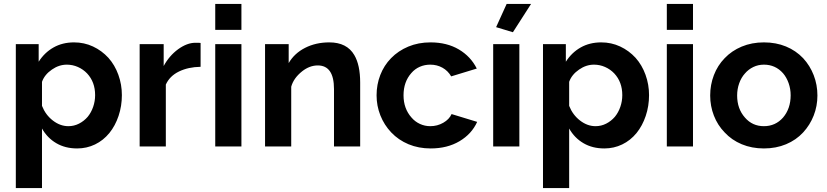

<svg xmlns="http://www.w3.org/2000/svg" viewBox="-20 -750 4234 983"><path d="M540 -69Q570 -106 587 -156.5Q604 -207 604 -263Q604 -317 586 -367Q568 -417 535 -454Q501 -491 456 -512Q411 -533 359 -533Q300 -533 254 -507Q208 -481 178 -434V-524H61V213H195V-92Q222 -44 268 -17Q314 10 375 10Q424 10 466.5 -10.5Q509 -31 540 -69ZM195 -208V-331Q208 -368 246 -394Q282 -419 322 -419Q352 -419 379 -407Q406 -395 426 -374Q467 -330 467 -263Q467 -232 457 -203Q447 -174 429 -152Q410 -130 384.5 -117Q359 -104 330 -104Q288 -104 250.5 -133Q213 -162 195 -208Z M997 -531H980Q938 -531 892 -498Q846 -464 818 -412V-524H695V0H829V-317Q849 -361 896.5 -384Q944 -407 1007 -408V-530Q1004 -531 997 -531Z M1216 -730H1082V-597H1216ZM1216 -524H1082V0H1216Z M1794 -468Q1756 -533 1666 -533Q1597 -533 1542 -505Q1487 -477 1458 -427V-524H1337V0H1471V-306Q1483 -350 1527 -385Q1565 -415 1607 -415Q1690 -415 1690 -294V0H1824V-327Q1824 -417 1794 -468Z M1983 -72Q2020 -33 2071.5 -11.5Q2123 10 2185 10Q2270 10 2332.5 -27Q2395 -64 2423 -126L2292 -166Q2280 -139 2249.5 -121.5Q2219 -104 2183 -104Q2155 -104 2130 -115.5Q2105 -127 2087 -148Q2046 -194 2046 -262Q2046 -331 2086 -376Q2104 -397 2129 -408Q2154 -419 2183 -419Q2217 -419 2245 -403.5Q2273 -388 2290 -359L2421 -399Q2390 -461 2329 -497Q2268 -533 2184 -533Q2122 -533 2070.5 -511.5Q2019 -490 1982 -452Q1946 -415 1927 -366Q1908 -317 1908 -262Q1908 -208 1927.5 -159Q1947 -110 1983 -72Z M2574 -730 2520 -611 2606 -585 2699 -730ZM2639 -524H2505V0H2639Z M3239 -69Q3269 -106 3286 -156.5Q3303 -207 3303 -263Q3303 -317 3285 -367Q3267 -417 3234 -454Q3200 -491 3155 -512Q3110 -533 3058 -533Q2999 -533 2953 -507Q2907 -481 2877 -434V-524H2760V213H2894V-92Q2921 -44 2967 -17Q3013 10 3074 10Q3123 10 3165.5 -10.5Q3208 -31 3239 -69ZM2894 -208V-331Q2907 -368 2945 -394Q2981 -419 3021 -419Q3051 -419 3078 -407Q3105 -395 3125 -374Q3166 -330 3166 -263Q3166 -232 3156 -203Q3146 -174 3128 -152Q3109 -130 3083.5 -117Q3058 -104 3029 -104Q2987 -104 2949.5 -133Q2912 -162 2894 -208Z M3528 -730H3394V-597H3528ZM3528 -524H3394V0H3528Z M4092 -72Q4127 -110 4146 -158.5Q4165 -207 4165 -261Q4165 -316 4146 -365Q4127 -414 4092 -452Q4055 -491 4004 -512Q3953 -533 3891 -533Q3829 -533 3777.5 -511.5Q3726 -490 3690 -452Q3654 -415 3635 -365.5Q3616 -316 3616 -261Q3616 -207 3635 -158Q3654 -109 3690 -72Q3726 -33 3777.5 -11.5Q3829 10 3891 10Q3953 10 4004.5 -11.5Q4056 -33 4092 -72ZM3794 -374Q3812 -395 3837 -407Q3862 -419 3891 -419Q3950 -419 3989 -375Q4007 -354 4017.5 -324.5Q4028 -295 4028 -262Q4028 -194 3989 -148Q3950 -104 3891 -104Q3832 -104 3794 -148Q3754 -193 3754 -261Q3754 -294 3764.5 -323.5Q3775 -353 3794 -374Z"/></svg>

Font: RT Raleway Bold
Style: Regular
Weight: 400
Designer: Matt McInerney, Pablo Impallari, Rodrigo Fuenzalida — Edited by Milan Moffatt in April 2016
Foundry: Matt McInerney, Pablo Impallari, Rodrigo Fuenzalida — Edited by Milan Moffatt in April 2016
Version: Version 3.001